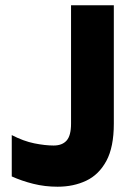

<svg xmlns="http://www.w3.org/2000/svg" viewBox="-20 -691 526 727"><path d="M24.5 -23V-179.5Q69 -156.5 110 -148.2Q151 -140 183 -140Q215.5 -140 232.2 -158.8Q249 -177.5 249 -223V-671H411V-223Q411 -134 382.8 -81.8Q354.5 -29.5 306.5 -6.8Q258.5 16 198 16Q150 16 106 5Q62 -6 24.5 -23Z"/></svg>

Font: Karla ExtraBold
Style: Regular
Weight: 800
Designer: Jonathan Pinhorn
Version: Version 2.001